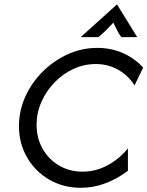

<svg xmlns="http://www.w3.org/2000/svg" viewBox="-20 -860 685 892"><path d="M355.6 12.5Q274.3 12.5 209 -25.3Q143.8 -63.2 105.9 -128.5Q68.1 -193.8 68.1 -274.3Q68.1 -345.8 97.6 -411.1Q127.1 -476.4 178.5 -527.4Q229.9 -578.5 295.1 -608Q360.4 -637.5 431.9 -637.5Q496.5 -637.5 551.4 -613.2Q606.2 -588.9 645.1 -545.8L604.9 -463.2Q577.1 -508.3 529.9 -535.4Q482.6 -562.5 424.3 -562.5Q370.1 -562.5 320.8 -539.6Q271.5 -516.7 233 -476.7Q194.4 -436.8 172.2 -386.1Q150 -335.4 150 -279.9Q150 -218.1 178.1 -168.8Q206.2 -119.4 254.5 -91Q302.8 -62.5 363.2 -62.5Q425 -62.5 480.2 -92.4Q535.4 -122.2 574.3 -170.8V-66.7Q527.1 -30.6 471.2 -9Q415.3 12.5 355.6 12.5ZM354.9 -687.5 523.6 -839.6 617.4 -687.5H543.8Q532.6 -702.1 524.7 -717.7Q516.7 -733.3 506.9 -754.9Q486.8 -733.3 470.8 -717.7Q454.9 -702.1 436.8 -687.5Z"/></svg>

Font: Afacad
Style: Italic
Weight: 400
Italic angle: -14°
Designer: Kristian Moeller
Foundry: Dicotype
Version: Version 1.000